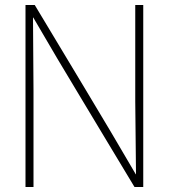

<svg xmlns="http://www.w3.org/2000/svg" viewBox="-20 -748 676 768"><path d="M82 -728H119Q225 -551 324.5 -386Q424 -221 523 -51H524L521 -343V-728H553V0H518Q464 -89 412 -176Q360 -263 309.5 -346.5Q259 -430 210 -512.5Q161 -595 113 -678H112L114 -386V0H82Z"/></svg>

Font: Murecho Thin ExtraLight
Style: Regular
Weight: 250
Version: Version 1.010